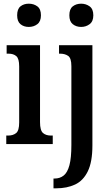

<svg xmlns="http://www.w3.org/2000/svg" viewBox="-20 -781 598 1041"><path d="M136 -635Q109 -635 91 -650Q73 -665 73 -698Q73 -732 91 -746.5Q109 -761 136 -761Q163 -761 182.5 -746.5Q202 -732 202 -698Q202 -665 182.5 -650Q163 -635 136 -635ZM14 0V-46H24Q51 -46 67.5 -59.5Q84 -73 84 -117V-421Q84 -463 68.5 -476.5Q53 -490 27 -490H16V-536H197V-119Q197 -74 213 -60Q229 -46 256 -46H266V0ZM420 -635Q393 -635 374.5 -650Q356 -665 356 -698Q356 -732 374.5 -746.5Q393 -761 420 -761Q446 -761 466 -746.5Q486 -732 486 -698Q486 -665 466 -650Q446 -635 420 -635ZM270 240V187H276Q305 187 325.5 170.5Q346 154 356.5 114.5Q367 75 367 5V-422Q367 -466 349.5 -478Q332 -490 306 -490H300V-536H481V8Q481 97 456 148Q431 199 387 219.5Q343 240 285 240Z"/></svg>

Font: Noto Serif ExtraCondensed SemiBold
Style: Regular
Weight: 600
Width: 2
Designer: Monotype Design Team
Foundry: Monotype Imaging Inc.
Version: Version 2.015; ttfautohint (v1.8.4.7-5d5b)